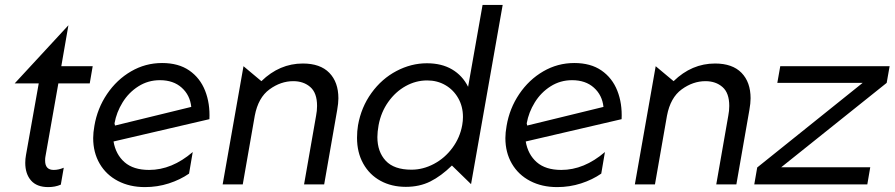

<svg xmlns="http://www.w3.org/2000/svg" viewBox="-20 -752 3648 783"><path d="M83 -88Q83 -43 106.5 -16Q130 11 177 11Q205 11 228 1L240 -68Q219 -59 199 -59Q164 -59 164 -97Q164 -107 165 -112L218 -412H346L358 -482H230L259 -649L40 -412H138L86 -120Q83 -104 83 -88Z M588 -59Q524 -59 488 -90.5Q452 -122 443 -175L834 -266Q837 -330 816.5 -382Q796 -434 752 -464.5Q708 -495 641 -495Q573 -495 514.5 -461Q456 -427 416.5 -368.5Q377 -310 365 -239Q360 -211 360 -189Q360 -130 386.5 -84.5Q413 -39 461 -14Q509 11 571 11Q622 11 668.5 -4Q715 -19 751 -44L766 -132Q681 -59 588 -59ZM632 -425Q687 -425 721 -394.5Q755 -364 760 -316L449 -240L447 -249Q455 -294 480 -334.5Q505 -375 544.5 -400Q584 -425 632 -425Z M1360 -351Q1360 -417 1323 -455Q1286 -493 1215 -493Q1120 -493 1046 -421L973 -482L888 0H970L1019 -280Q1033 -354 1079 -387.5Q1125 -421 1176 -421Q1218 -421 1245.5 -397Q1273 -373 1273 -320Q1273 -300 1269 -280L1220 0H1302L1355 -303Q1360 -331 1360 -351Z M2030 -732H1948L1889 -398Q1866 -444 1823.5 -469Q1781 -494 1721 -494Q1657 -494 1597 -462.5Q1537 -431 1495 -373Q1453 -315 1440 -241Q1436 -217 1436 -190Q1436 -130 1461.5 -84.5Q1487 -39 1532 -14.5Q1577 10 1635 10Q1691 10 1735 -12Q1779 -34 1823 -77L1901 -1ZM1519 -193Q1519 -214 1524 -242Q1534 -295 1563.5 -336.5Q1593 -378 1634.5 -401Q1676 -424 1722 -424Q1763 -424 1796 -405Q1829 -386 1848.5 -352Q1868 -318 1868 -275Q1868 -259 1865 -242Q1856 -191 1825 -149Q1794 -107 1749.5 -83.5Q1705 -60 1658 -60Q1587 -60 1553 -96.5Q1519 -133 1519 -193Z M2269 -59Q2205 -59 2169 -90.5Q2133 -122 2124 -175L2515 -266Q2518 -330 2497.5 -382Q2477 -434 2433 -464.5Q2389 -495 2322 -495Q2254 -495 2195.5 -461Q2137 -427 2097.5 -368.5Q2058 -310 2046 -239Q2041 -211 2041 -189Q2041 -130 2067.5 -84.5Q2094 -39 2142 -14Q2190 11 2252 11Q2303 11 2349.5 -4Q2396 -19 2432 -44L2447 -132Q2362 -59 2269 -59ZM2313 -425Q2368 -425 2402 -394.5Q2436 -364 2441 -316L2130 -240L2128 -249Q2136 -294 2161 -334.5Q2186 -375 2225.5 -400Q2265 -425 2313 -425Z M3041 -351Q3041 -417 3004 -455Q2967 -493 2896 -493Q2801 -493 2727 -421L2654 -482L2569 0H2651L2700 -280Q2714 -354 2760 -387.5Q2806 -421 2857 -421Q2899 -421 2926.5 -397Q2954 -373 2954 -320Q2954 -300 2950 -280L2901 0H2983L3036 -303Q3041 -331 3041 -351Z M3596 -414 3608 -482H3162L3150 -414H3498L3068 -69L3056 0H3517L3529 -70H3166Z"/></svg>

Font: Geom Light
Style: Italic
Weight: 300
Italic angle: -10°
Version: Version 1.102